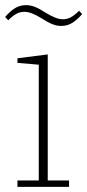

<svg xmlns="http://www.w3.org/2000/svg" viewBox="-26 -728 340 748"><path d="M42 -25H125V-476L42 -483V-501L160 -516V-25H243V0H42ZM213 -627Q195 -627 177.5 -634Q160 -641 137 -656Q116 -669 99.5 -675.5Q83 -682 69 -682Q52 -682 37.5 -674Q23 -666 6 -649L-6 -662Q14 -685 33 -696.5Q52 -708 75 -708Q93 -708 110.5 -701Q128 -694 151 -679Q172 -666 188.5 -659.5Q205 -653 219 -653Q236 -653 250.5 -661Q265 -669 282 -686L294 -673Q274 -650 255 -638.5Q236 -627 213 -627Z"/></svg>

Font: IBM Plex Serif ExtLt
Style: Regular
Weight: 200
Designer: Mike Abbink, Paul van der Laan, Pieter van Rosmalen
Foundry: Bold Monday
Version: Version 3.001